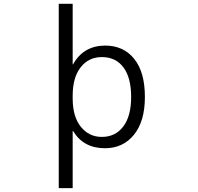

<svg xmlns="http://www.w3.org/2000/svg" viewBox="-20 -770 1040 1010"><path d="M669.9 -259.8Q669.9 -361.3 629.4 -415.5Q588.9 -469.7 515.6 -469.7Q446.3 -469.7 404.3 -416Q362.3 -362.3 362.3 -266.6V-252.9Q362.3 -156.2 405.3 -103Q448.2 -49.8 515.6 -49.8Q586.9 -49.8 628.4 -104.5Q669.9 -159.2 669.9 -259.8ZM742.2 -259.8Q742.2 -131.8 684.6 -61Q627 9.8 532.2 9.8Q418.9 9.8 364.3 -81.1H362.3V219.7H289.1V-750H362.3V-431.6H364.3Q418.9 -529.3 532.2 -530.3Q629.9 -530.3 686 -460.4Q742.2 -390.6 742.2 -259.8Z"/></svg>

Font: Gen Shin Gothic Monospace Normal
Style: Regular
Weight: 350
Designer: [Source Han Sans]
Ryoko NISHIZUKA  (kana & ideographs); Paul D. Hunt (Latin, Greek & Cyrillic); Wenlong ZHANG  (bopomofo
Version: Version 1.002.20150607